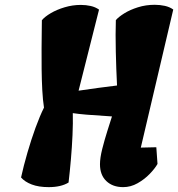

<svg xmlns="http://www.w3.org/2000/svg" viewBox="-20 -767 739 797"><path d="M182.1 9.8Q140.6 9.8 111.8 -1.2Q83 -12.2 67.4 -30.3Q78.1 -79.1 93.8 -133.1Q109.4 -187 127.4 -236.6Q145.5 -286.1 162.6 -320.3Q157.7 -351.6 155.5 -393.1Q153.3 -434.6 152.8 -479.5Q152.3 -524.4 152.6 -565.9Q152.8 -607.4 153.3 -638.4Q153.8 -669.4 153.8 -683.1Q166 -697.8 190.9 -712.4Q215.8 -727.1 248.5 -736.8Q281.2 -746.6 315.4 -746.6Q336.9 -746.6 356.4 -742.2Q376 -737.8 391.1 -727.1L306.2 -390.6Q342.3 -396 388.7 -402.3Q435.1 -408.7 465.8 -412.1Q462.4 -479 460.7 -552.7Q459 -626.5 460.9 -683.6Q472.2 -696.8 496.1 -711.7Q520 -726.6 552.7 -736.8Q585.4 -747.1 622.1 -747.1Q644 -747.1 664.1 -742.7Q684.1 -738.3 699.2 -727.5L564.5 -154.3L628.9 -155.8L633.8 -86.4Q623 -67.4 601.3 -44.9Q579.6 -22.5 551 -6.3Q522.5 9.8 491.2 9.8Q447.8 9.8 421.4 -15.4Q395 -40.5 395 -85.4Q395 -111.3 404.5 -149.2Q414.1 -187 425.8 -223.9Q437.5 -260.7 444.8 -283.7Q374 -288.1 339.6 -291Q305.2 -293.9 282.2 -297.4V-296.4Q283.2 -255.9 281 -206.5Q278.8 -157.2 274.4 -106.2Q270 -55.2 264.6 -9.3Q233.4 9.8 182.1 9.8Z"/></svg>

Font: Fruktur
Style: Italic
Weight: 400
Italic angle: -8°
Designer: Viktoriya Grabowska, Eben Sorkin
Foundry: Viktoriya Grabowska
Version: Version 1.008; ttfautohint (v1.8.4.7-5d5b)